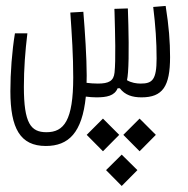

<svg xmlns="http://www.w3.org/2000/svg" viewBox="-20 -323 626 640"><path d="M132.8 163.6C208.5 163.6 253.9 119.6 266.1 -1C277.3 0.5 290 1.5 301.3 1.5C335.4 1.5 361.8 -3.4 372.1 -28.8H379.4C396.5 -6.3 420.9 1.5 451.7 1.5C522 1.5 546.9 -34.7 546.9 -132.8C546.9 -183.6 543 -235.4 532.2 -303.2L490.7 -299.8C498.5 -235.8 502 -184.1 502 -127.9C502 -57.1 487.8 -44.4 449.2 -44.4C435.1 -44.4 418 -46.9 403.3 -55.7C404.8 -62.5 405.8 -70.8 406.7 -82C410.6 -132.8 408.7 -226.6 406.2 -294.9L361.3 -293.5C361.3 -289.6 361.3 -285.6 361.8 -281.2C363.8 -210.4 366.2 -122.1 361.8 -81.1C358.9 -53.2 342.8 -44.4 306.2 -44.4C292.5 -44.4 281.2 -45.4 268.6 -46.9C269 -55.2 269 -63.5 269 -71.8C269 -129.9 263.2 -218.3 257.8 -283.7L214.4 -281.2C219.7 -203.1 224.1 -138.7 224.1 -64.9C224.1 78.6 193.4 117.7 134.8 117.7C82.5 117.7 59.6 87.9 59.6 -33.7C59.6 -93.3 64 -151.9 71.3 -211.9H29.8C20 -152.8 14.6 -80.6 14.6 -19C14.6 105 47.4 163.6 132.8 163.6ZM323.2 72.3 269 126.5 323.2 181.2 377.4 126.5ZM445.3 72.3 391.1 126.5 445.3 181.2 499.5 126.5ZM385.7 192.4 333.5 244.1 385.7 296.9 438 244.1Z"/></svg>

Font: Cascadia Mono PL ExtraLight
Style: Regular
Weight: 200
Monospace: yes
Designer: Aaron Bell
Foundry: Saja Typeworks
Version: Version 2404.023